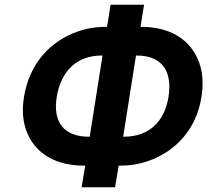

<svg xmlns="http://www.w3.org/2000/svg" viewBox="-20 -760 874 809"><path d="M81 -351C74 -307 75 -268 84 -232C110 -131 194 -62 335 -62H339L324 29H465L480 -62H482C526 -62 567 -68 606 -82C716 -121 807 -211 829 -352C836 -397 835 -438 826 -474C800 -576 716 -647 574 -647H572L587 -740H446L431 -647H427C384 -647 343 -640 304 -626C193 -586 104 -494 81 -351ZM219 -351C236 -458 302 -526 408 -526H412L358 -184H354C249 -184 202 -246 219 -351ZM499 -184 553 -526H556C663 -526 707 -460 690 -352C673 -246 607 -184 502 -184Z"/></svg>

Font: Asimov Pro
Style: BdObl
Weight: 700
Designer: Google
Version: Version 2.000980; 2014